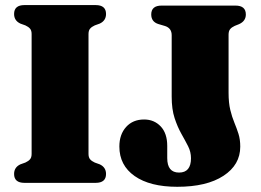

<svg xmlns="http://www.w3.org/2000/svg" viewBox="-20 -720 1026 756"><path d="M328.5 -114Q328.5 -100 334.8 -92.8Q341 -85.5 353 -80L372.5 -73Q397.5 -61.5 397.5 -35Q397.5 0 356.5 0H76.5Q35.5 0 35.5 -35Q35.5 -61.5 60.5 -73L80 -80Q92 -85.5 98.2 -92.8Q104.5 -100 104.5 -114V-586Q104.5 -600 98.2 -607.2Q92 -614.5 80 -620L60.5 -627Q35.5 -638.5 35.5 -665Q35.5 -700 76.5 -700H356.5Q397.5 -700 397.5 -665Q397.5 -638.5 372.5 -627L353 -620Q341 -614.5 334.8 -607.2Q328.5 -600 328.5 -586ZM926 -142.5Q926 -71 860 -27.8Q794 15.5 678 15.5Q570.5 15.5 510.2 -26.8Q450 -69 450 -143Q450 -190.5 476.5 -220Q503 -249.5 547.5 -249.5Q587 -249.5 612.8 -222.2Q638.5 -195 638.5 -145.5V-97.5Q638.5 -40.5 685 -40.5Q732 -40.5 732 -97Q732 -122 720.5 -144.5Q709 -167 694 -193.5Q679 -220 667.5 -255Q656 -290 656 -339.5V-581.5Q656 -609 630 -617.5L603 -625.5Q575.5 -634.5 575.5 -663Q575.5 -698 616.5 -698H907Q948 -698 948 -663Q948 -637 921.5 -625L904 -618Q892 -612.5 886 -605Q880 -597.5 880 -583.5V-355Q880 -315 886.8 -287.2Q893.5 -259.5 902.8 -237.2Q912 -215 919 -193Q926 -171 926 -142.5Z"/></svg>

Font: Fraunces 72pt Soft Black
Style: Regular
Weight: 900
Version: Version 1.000;[b76b70a41]